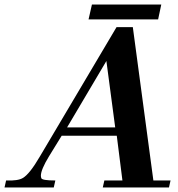

<svg xmlns="http://www.w3.org/2000/svg" viewBox="-67 -830 790 850"><path d="M688 -31 681 0H388L395 -31H475L450 -229H206L150 -138Q114 -79 114 -52Q114 -47 116 -41Q120 -31 178 -31L171 0H-47L-40 -31Q13 -29 34 -42Q64 -59 110 -138L449 -710H521L612 -31ZM443 -266 404 -560 230 -266ZM633 -744H325L340 -810H647Z"/></svg>

Font: GFS Didot
Style: Bold Italic
Weight: 700
Italic angle: -12°
Designer: Designed by Takis Katsoulidis and George D. Matthiopoulos.
Foundry: Designed by Takis Katsoulidis and George D. Matthiopoulos.
Version: Version 1.0